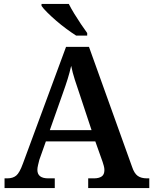

<svg xmlns="http://www.w3.org/2000/svg" viewBox="-20 -951 775 971"><path d="M3 0V-49H17Q45 -49 62 -63Q79 -77 96 -124L314 -714H430L648 -107Q659 -74 676.5 -61.5Q694 -49 723 -49H735V0H426V-49H455Q480 -49 494 -58.5Q508 -68 508 -91Q508 -101 505 -112Q502 -123 499 -132L462 -236H212L179 -143Q176 -131 172.5 -116.5Q169 -102 169 -92Q169 -49 224 -49H257V0ZM232 -293H443L383 -474Q370 -512 358.5 -547.5Q347 -583 340 -618Q332 -583 322 -551Q312 -519 298 -480ZM365 -771Q343 -785 316.5 -804.5Q290 -824 264.5 -846Q239 -868 219 -888Q199 -908 190 -921V-931H328Q339 -909 355.5 -882Q372 -855 389.5 -829Q407 -803 421 -784V-771Z"/></svg>

Font: Noto Serif Myanmar SemiBold
Style: Regular
Weight: 600
Designer: Ben Mitchell and the Monotype Design Team
Foundry: Monotype Imaging Inc.
Version: Version 2.106; ttfautohint (v1.8.4.7-5d5b)